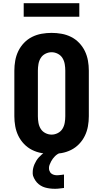

<svg xmlns="http://www.w3.org/2000/svg" viewBox="-20 -947 640 1191"><path d="M300 8Q269 8 238 2.5Q207 -3 179 -17Q151 -31 129 -54Q107 -77 93.5 -105Q80 -133 74.5 -164Q69 -195 69 -226V-509Q69 -540 74.5 -571Q80 -602 93.5 -630Q107 -658 129 -681Q151 -704 179 -718Q207 -732 238 -737.5Q269 -743 300 -743Q331 -743 362 -737.5Q393 -732 421 -718Q449 -704 471 -681Q493 -658 506.5 -630Q520 -602 525.5 -571Q531 -540 531 -509V-226Q531 -195 525.5 -164Q520 -133 506.5 -105Q493 -77 471 -54Q449 -31 421 -17Q393 -3 362 2.5Q331 8 300 8ZM300 -112Q320 -112 338.5 -121.5Q357 -131 367.5 -148Q378 -165 381.5 -185.5Q385 -206 385 -226V-509Q385 -529 381.5 -549.5Q378 -570 367.5 -587Q357 -604 338.5 -613.5Q320 -623 300 -623Q280 -623 261.5 -613.5Q243 -604 232.5 -587Q222 -570 218.5 -549.5Q215 -529 215 -509V-226Q215 -206 218.5 -185.5Q222 -165 232.5 -148Q243 -131 261.5 -121.5Q280 -112 300 -112ZM318 224Q303 224 288 222Q273 220 259 216Q245 212 232 204Q219 196 209 185Q199 174 191 158Q183 142 183 132V120Q183 108 186 95.5Q189 83 194 71.5Q199 60 205.5 49.5Q212 39 220 30Q228 21 239 11.5Q250 2 257 -3L266 -8H354V0Q345 4 336.5 9.5Q328 15 321 22Q314 29 308 37Q302 45 297.5 53.5Q293 62 288.5 73Q284 84 284 91V99Q284 105 286 110.5Q288 116 291 121Q294 126 298.5 129.5Q303 133 308.5 135.5Q314 138 320.5 139Q327 140 331 140H336Q340 140 344.5 139.5Q349 139 354 138.5Q359 138 364 137.5Q369 137 372 136H377V219Q371 220 364.5 220.5Q358 221 351.5 222Q345 223 337.5 223.5Q330 224 325 224ZM127 -843V-927H472V-843Z"/></svg>

Font: Iosevka Aile Heavy
Style: Regular
Weight: 900
Designer: Belleve Invis
Foundry: Belleve Invis
Version: Version 31.1.0; ttfautohint (v1.8.4)